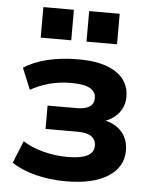

<svg xmlns="http://www.w3.org/2000/svg" viewBox="-53 -772 649 827"><g transform="rotate(5 271.5 -358.5)"><path d="M263 11Q193 11 131.5 -4.5Q70 -20 28 -49L67 -145Q104 -121 155.5 -107.5Q207 -94 262 -94Q374 -94 374 -152Q374 -206 295 -206H156V-307H282Q356 -307 356 -357Q356 -383 331.5 -398Q307 -413 250 -413Q198 -413 154.5 -401Q111 -389 74 -368L36 -460Q78 -488 138.5 -502.5Q199 -517 272 -517Q377 -517 434 -479.5Q491 -442 491 -374Q491 -336 469.5 -307Q448 -278 411 -264Q458 -252 483.5 -221Q509 -190 509 -142Q509 -72 444.5 -30.5Q380 11 263 11ZM299 -596V-728H431V-596ZM101 -596V-728H233V-596Z"/></g></svg>

Font: Mulish ExtraBold
Style: Regular
Weight: 800
Designer: Vernon Adams
Foundry: Vernon Adams
Version: Version 3.603; ttfautohint (v1.8.3)